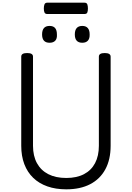

<svg xmlns="http://www.w3.org/2000/svg" viewBox="-20 -1398 987 1437"><path d="M476 19Q397 19 334.5 -3Q272 -25 228.5 -67Q185 -109 162 -169.5Q139 -230 139 -307V-974Q139 -988 150 -994.5Q161 -1001 183 -1001Q205 -1001 216 -994.5Q227 -988 227 -974V-307Q227 -231 256.5 -177Q286 -123 341.5 -94.5Q397 -66 476 -66Q554 -66 608.5 -94.5Q663 -123 691.5 -177Q720 -231 720 -307V-974Q720 -988 731 -994.5Q742 -1001 764 -1001Q808 -1001 808 -974V-307Q808 -204 768.5 -131Q729 -58 655 -19.5Q581 19 476 19ZM351 -1078Q323 -1078 309 -1093.5Q295 -1109 295 -1140Q295 -1172 309 -1188Q323 -1204 351 -1204Q379 -1204 392.5 -1188Q406 -1172 406 -1140Q408 -1109 393.5 -1093.5Q379 -1078 351 -1078ZM596 -1078Q568 -1078 554 -1093.5Q540 -1109 540 -1140Q540 -1172 554 -1188Q568 -1204 596 -1204Q623 -1204 637 -1188Q651 -1172 651 -1140Q652 -1109 637.5 -1093.5Q623 -1078 596 -1078ZM335 -1293Q318 -1293 313 -1304.5Q308 -1316 308 -1334Q308 -1353 313 -1365.5Q318 -1378 335 -1378H611Q629 -1378 633.5 -1365.5Q638 -1353 638 -1334Q638 -1316 633.5 -1304.5Q629 -1293 611 -1293Z"/></svg>

Font: Playwrite PL
Style: Regular
Weight: 400
Designer: Veronika Burian, José Scaglione
Foundry: TypeTogether
Version: Version 1.002